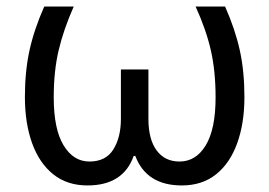

<svg xmlns="http://www.w3.org/2000/svg" viewBox="-20 -556 822 586"><path d="M247 10Q185 10 142.5 -24Q100 -58 78 -119Q56 -180 56 -260Q56 -338 70 -402Q84 -466 115 -536H205Q174 -466 159 -402.5Q144 -339 144 -259Q144 -162 174 -112.5Q204 -63 253 -63Q303 -63 326 -100Q349 -137 349 -193V-344H433V-193Q433 -131 458 -97Q483 -63 528 -63Q578 -63 608 -112.5Q638 -162 638 -259Q638 -339 623.5 -402.5Q609 -466 577 -536H667Q698 -466 712 -402Q726 -338 726 -260Q726 -180 704 -119Q682 -58 639.5 -24Q597 10 535 10Q427 10 393 -80H388Q356 10 247 10Z"/></svg>

Font: hin115
Style: Book
Weight: 400
Designer: Jelle Bosma - Monotype Design Team
Foundry: Monotype Imaging Inc.
Version: Version 2.003